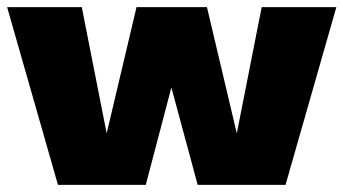

<svg xmlns="http://www.w3.org/2000/svg" viewBox="-22 -520 966 540"><path d="M714 -500H924L781 0H534L460 -274L388 0H141L-2 -500H208L278 -145L362 -500H560L644 -145Z"/></svg>

Font: Elaine Sans ExtraBold
Style: Regular
Weight: 800
Designer: Wei Huang
Foundry: Wei Huang
Version: Version 2.001;December 24, 2019;FontCreator 12.0.0.2547 64-b